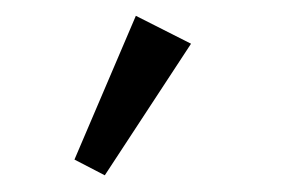

<svg xmlns="http://www.w3.org/2000/svg" viewBox="-20 -730 352 238"><path d="M109.9 -512.7 72.3 -532.2 148.4 -710.4 216.8 -675.8Z"/></svg>

Font: Elstob 6pt Medium
Style: Regular
Weight: 500
Designer: Peter S. Baker
Version: Version 1.015